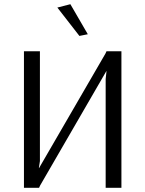

<svg xmlns="http://www.w3.org/2000/svg" viewBox="-20 -894 692 914"><path d="M358 -723 253 -858 315 -874 398 -731ZM94 0V-650H170V-127L165 -94H166L482 -639L487 -650H558V0H483V-518L487 -555H486L171 -11L166 0Z"/></svg>

Font: Arsenal
Style: Regular
Weight: 400
Designer: Andrij Shevchenko
Foundry: Stairsfor
Version: Version 2.001;PS 002.001;hotconv 1.0.88;makeotf.lib2.5.64775